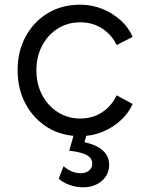

<svg xmlns="http://www.w3.org/2000/svg" viewBox="-20 -568 640 818"><path d="M55 -269Q55 -349 89 -412Q123 -475 183 -511.5Q243 -548 322 -548Q372 -548 416 -530Q460 -512 494 -481.5Q528 -451 545 -411L477 -376Q457 -419 416 -446Q375 -473 322 -473Q269 -473 226.5 -446.5Q184 -420 159.5 -373.5Q135 -327 135 -268Q135 -210 159.5 -163.5Q184 -117 226.5 -90Q269 -63 322 -63Q375 -63 415.5 -90Q456 -117 477 -162L545 -125Q528 -86 494 -55Q460 -24 416 -6Q372 12 322 12Q243 12 183 -25Q123 -62 89 -125.5Q55 -189 55 -269ZM230 193 251 140Q266 154 285.5 162Q305 170 324 170Q346 170 359.5 158.5Q373 147 373 129Q373 106 350 93Q327 80 275 74L299 -10H353L340 38Q392 49 418.5 73.5Q445 98 445 134Q445 176 413.5 203Q382 230 334 230Q305 230 276.5 220Q248 210 230 193Z"/></svg>

Font: Kosmopol Plus Jakarta Sans
Style: Regular
Weight: 400
Designer: Gumpita Rahayu
Foundry: Tokotype
Version: Version 2.006